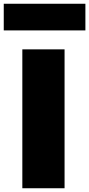

<svg xmlns="http://www.w3.org/2000/svg" viewBox="-58 -1003 475 1023"><path d="M61 -740H286V0H61ZM-38 -983H397V-841H-38Z"/></svg>

Font: Encode Sans Normal
Style: Black
Weight: 900
Designer: Pablo Impallari, Andres Torresi
Foundry: Pablo Impallari, Andres Torresi
Version: Version 1.000; ttfautohint (v1.00) -l 8 -r 50 -G 200 -x 14 -